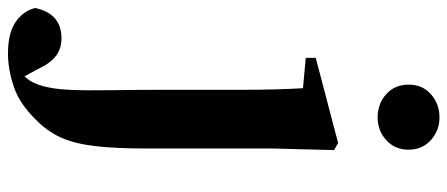

<svg xmlns="http://www.w3.org/2000/svg" viewBox="-440 -510 1121 481"><g transform="rotate(90 120.5 -269.5)"><path d="M14 271Q-36 271 -64 252.5Q-92 234 -100 203Q-86 137 -24 137Q1 137 19 150Q37 163 51 192L79 244V250H60V242Q70 232 78.5 221Q87 210 93 192Q103 163 105 117.5Q107 72 106 14Q105 -44 105 -108V-309Q105 -358 104 -395.5Q103 -433 101 -468L25 -475V-500L238 -556L256 -546L252 -390V-74Q252 2 246 53Q240 104 224.5 138.5Q209 173 179 202Q140 242 97 256.5Q54 271 14 271ZM174 -655Q140 -655 116 -676.5Q92 -698 92 -733Q92 -767 116 -788.5Q140 -810 174 -810Q207 -810 231 -788.5Q255 -767 255 -733Q255 -698 231 -676.5Q207 -655 174 -655Z"/></g></svg>

Font: Noto Serif KR ExtraLight ExtraBold
Style: Regular
Weight: 800
Version: Version 2.003-H1;hotconv 1.1.1;makeotfexe 2.6.0